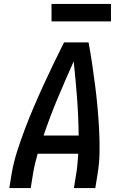

<svg xmlns="http://www.w3.org/2000/svg" viewBox="-20 -949 640 969"><path d="M27 0 39 -74Q49 -131 67 -187Q85 -243 106 -298.5Q127 -354 150.5 -409Q174 -464 199 -518.5Q224 -573 250 -627Q276 -681 303 -735H427Q437 -681 445 -627Q453 -573 460 -518.5Q467 -464 472 -409Q477 -354 480 -298.5Q483 -243 482.5 -186.5Q482 -130 473 -74L461 0H353L365 -74Q369 -98 371 -123Q373 -148 375 -173H170Q163 -148 157 -123.5Q151 -99 147 -74L135 0ZM200 -265H377Q376 -359 369 -452.5Q362 -546 352 -639Q310 -546 271 -453Q232 -360 200 -265ZM240 -841V-929H540V-841Z"/></svg>

Font: Iosevka Curly SmBdExObl
Style: Regular
Weight: 600
Width: 7
Italic angle: -9°
Monospace: yes
Designer: Belleve Invis
Foundry: Belleve Invis
Version: Version 11.1.0; ttfautohint (v1.8.3)